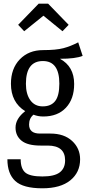

<svg xmlns="http://www.w3.org/2000/svg" viewBox="-20 -808 470 1038"><path d="M110.8 -639.2 78.1 -673.8 189 -788.1H240.2L351.1 -673.8L317.9 -639.2L214.8 -723.1ZM402.8 -579.1 426.8 -505.9Q388.7 -490.2 304.2 -490.2Q380.9 -448.7 380.9 -354Q380.9 -272.9 336.4 -225.6Q292 -178.2 213.9 -178.2Q185.5 -178.2 161.1 -188Q137.2 -168.5 137.2 -134.8Q137.2 -85.9 195.8 -85.9H252.9Q326.7 -85.9 369.9 -45.9Q413.1 -5.9 413.1 53.2Q413.1 124 360.1 167Q307.1 210 209 210Q105.5 210 62.7 170.7Q20 131.3 20 53.2H91.8Q91.8 103.5 116.7 124.8Q141.6 146 209 146Q274.4 146 303.2 123.8Q332 101.6 332 59.1Q332 -21 237.8 -21H199.2Q128.9 -21 96.4 -47.4Q64 -73.7 64 -118.2Q64 -166.5 116.2 -207Q39.1 -254.9 39.1 -355Q39.1 -437.5 87.2 -487.3Q135.3 -537.1 212.9 -537.1Q283.2 -537.1 322.3 -547.4Q361.3 -557.6 402.8 -579.1ZM211.9 -478Q120.1 -478 120.1 -355Q120.1 -299.3 144 -266.1Q168 -232.9 210.9 -232.9Q255.9 -232.9 278.3 -261.7Q300.8 -290.5 300.8 -356Q300.8 -478 211.9 -478Z"/></svg>

Font: Fira Sans Compressed Book
Style: Regular
Weight: 350
Width: 1
Designer: Carrois Corporate & Edenspiekermann AG
Foundry: Carrois Corporate GbR & Edenspiekermann AG
Version: Version 4.203;PS 004.203;hotconv 1.0.88;makeotf.lib2.5.64775